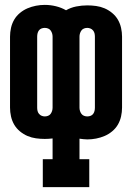

<svg xmlns="http://www.w3.org/2000/svg" viewBox="-20 -560 540 785"><path d="M155 205V91H195V6Q187 7 179 7.5Q171 8 163 8Q145 8 127 5.5Q109 3 92.5 -4Q76 -11 61.5 -23Q47 -35 38 -50.5Q29 -66 25 -84Q21 -102 21 -120V-410Q21 -428 25 -446Q29 -464 38 -479.5Q47 -495 61.5 -507Q76 -519 92.5 -526Q109 -533 127 -536.5Q145 -540 163 -540Q186 -540 208.5 -534.5Q231 -529 250 -518Q269 -529 291.5 -533.5Q314 -538 337 -538Q355 -538 373 -535.5Q391 -533 407.5 -526Q424 -519 438.5 -507Q453 -495 462 -479.5Q471 -464 475 -446Q479 -428 479 -410V-120Q479 -102 475 -84Q471 -66 462 -50.5Q453 -35 438.5 -23Q424 -11 407.5 -4Q391 3 373 6.5Q355 10 337 10Q329 10 321 9Q313 8 305 7V91H345V205ZM163 -84Q170 -84 176.5 -86.5Q183 -89 187 -94.5Q191 -100 193 -106.5Q195 -113 195 -120V-410Q195 -417 193 -423.5Q191 -430 187 -435.5Q183 -441 176.5 -443.5Q170 -446 163 -446Q156 -446 149.5 -443.5Q143 -441 139 -435.5Q135 -430 133.5 -423.5Q132 -417 132 -410V-120Q132 -113 133.5 -106.5Q135 -100 139.5 -94.5Q144 -89 150.5 -86.5Q157 -84 163 -84ZM337 -84Q344 -84 350.5 -86.5Q357 -89 361 -94.5Q365 -100 366.5 -106.5Q368 -113 368 -120V-410Q368 -417 366.5 -423.5Q365 -430 360.5 -435.5Q356 -441 349.5 -443.5Q343 -446 337 -446Q330 -446 323.5 -443.5Q317 -441 313 -435.5Q309 -430 307 -423.5Q305 -417 305 -410V-120Q305 -113 307 -106.5Q309 -100 313 -94.5Q317 -89 323.5 -86.5Q330 -84 337 -84Z"/></svg>

Font: Iosevka Slab Heavy
Style: Regular
Weight: 900
Monospace: yes
Designer: Belleve Invis
Foundry: Belleve Invis
Version: Version 11.1.0; ttfautohint (v1.8.3)